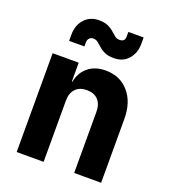

<svg xmlns="http://www.w3.org/2000/svg" viewBox="-143 -899 887 1004"><g transform="rotate(20 300.0 -397.5)"><path d="M66 0V-550H211V-445H214Q224 -498 262 -529Q300 -560 359 -560Q439 -560 487.5 -504Q536 -448 536 -355V0H386V-340Q386 -383 363.5 -406.5Q341 -430 301 -430Q261 -430 238.5 -406.5Q216 -383 216 -340V0ZM375 -635Q343 -635 323.5 -644Q304 -653 291 -665Q278 -677 266.5 -686Q255 -695 240 -695Q227 -695 218.5 -686Q210 -677 210 -662V-640H125V-675Q125 -727 155.5 -761Q186 -795 235 -795Q267 -795 286.5 -786Q306 -777 319 -765Q332 -753 343.5 -744Q355 -735 370 -735Q400 -735 400 -763V-790H485V-755Q485 -703 455 -669Q425 -635 375 -635Z"/></g></svg>

Font: NKDuy Mono ExtraBold
Style: Regular
Weight: 800
Monospace: yes
Designer: NKDuy
Foundry: NKDuy
Version: Version 2.251; ttfautohint (v1.8.4.7-5d5b)